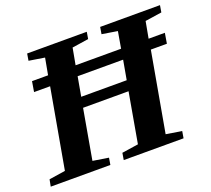

<svg xmlns="http://www.w3.org/2000/svg" viewBox="-120 -799 1036 944"><g transform="rotate(-20 398.0 -327.5)"><path d="M-7 0 0 -36 85 -49 159 -465H75L84 -519H168L184 -606L102 -619L108 -655H420L414 -619L328 -606L312 -519H550L565 -606L484 -619L490 -655H803L797 -619L710 -606L694 -519H779L770 -465H686L612 -49L694 -36L688 0H375L381 -36L467 -49L513 -310H275L229 -49L311 -36L305 0ZM523 -364 541 -465H303L285 -364Z"/></g></svg>

Font: Libra Serif Modern
Style: Bold Italic
Weight: 700
Italic angle: -12°
Designer: Stefan Peev, Context Ltd
Foundry: Stefan Peev, Context Ltd
Version: Version 1.000